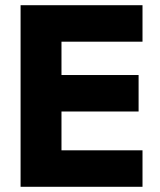

<svg xmlns="http://www.w3.org/2000/svg" viewBox="-20 -717 613 737"><path d="M59 -697H527V-557H216V-429H512V-289H216V-140H527V0H59Z"/></svg>

Font: Hanken Grotesk Black
Style: Regular
Weight: 900
Designer: Alfredo Marco Pradil
Foundry: Hanken Design Co.
Version: Version 3.014